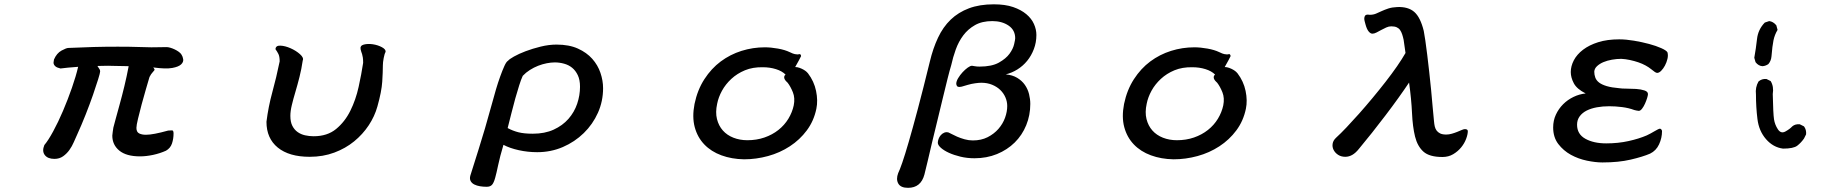

<svg xmlns="http://www.w3.org/2000/svg" viewBox="-20 -691 8540 894"><path d="M261.7 -372.1Q245.1 -376 238.3 -381.8Q231.4 -387.7 230 -393.6Q228.5 -399.4 230 -404.8Q231.4 -410.2 231.4 -414.1Q244.1 -443.4 266.6 -455.6Q289.1 -467.8 298.8 -467.8Q363.3 -470.7 416.5 -472.2Q469.7 -473.6 528.3 -473.6Q586.9 -473.6 624.5 -472.2Q662.1 -470.7 684.6 -470.7Q704.1 -470.7 723.6 -471.2Q743.2 -471.7 755.9 -471.7Q762.7 -471.7 772.9 -468.8Q783.2 -465.8 793.5 -460.9Q803.7 -456.1 812.5 -449.7Q821.3 -443.4 825.2 -436.5Q831.1 -427.7 833 -415Q835 -402.3 823.2 -391.1Q811.5 -379.9 781.7 -374.5Q752 -369.1 693.4 -377Q702.1 -367.2 698.7 -363.8Q695.3 -360.4 688.5 -351.6Q685.5 -348.6 683.1 -344.7Q680.7 -340.8 678.7 -336.9Q675.8 -333 674.8 -328.1Q668.9 -308.6 659.2 -274.9Q649.4 -241.2 639.6 -205.1Q629.9 -168.9 622.6 -138.2Q615.2 -107.4 615.2 -95.7Q615.2 -76.2 627.9 -69.8Q640.6 -63.5 659.2 -63.5Q676.8 -63.5 702.1 -68.4Q727.5 -73.2 762.7 -83Q772.5 -83 780.3 -84Q788.1 -85 788.1 -69.3Q788.1 -44.9 780.8 -22.9Q773.4 -1 752.9 10.7Q724.6 23.4 692.4 30.3Q660.2 37.1 631.8 37.1Q568.4 37.1 535.6 10.3Q502.9 -16.6 502.9 -59.6Q503.9 -68.4 504.9 -77.1Q505.9 -85.9 507.8 -96.7Q510.7 -108.4 518.6 -137.2Q526.4 -166 537.1 -204.6Q547.9 -243.2 559.1 -289.6Q570.3 -335.9 579.1 -382.8Q570.3 -382.8 557.1 -383.3Q543.9 -383.8 529.8 -383.8Q515.6 -383.8 502.9 -384.3Q490.2 -384.8 483.4 -384.8Q466.8 -384.8 455.6 -384.3Q444.3 -383.8 433.6 -383.8Q441.4 -373 443.8 -368.2Q446.3 -363.3 446.3 -358.4Q446.3 -351.6 437 -321.8Q427.7 -292 413.1 -249.5Q398.4 -207 378.9 -157.7Q359.4 -108.4 338.9 -63.5Q332 -48.8 323.7 -29.3Q315.4 -9.8 303.2 7.3Q291 24.4 273.9 36.6Q256.8 48.8 233.4 48.8Q202.1 48.8 188.5 30.8Q174.8 12.7 186.5 -15.6Q204.1 -36.1 227.5 -79.1Q251 -122.1 273.4 -174.8Q295.9 -227.5 314.9 -282.2Q334 -336.9 343.8 -379.9Q313.5 -377.9 295.9 -376Q278.3 -374 261.7 -372.1Z M1262.7 -461.9Q1263.7 -479.5 1285.6 -478.5Q1307.6 -477.5 1333 -466.3Q1358.4 -455.1 1377 -438.5Q1395.5 -421.9 1389.6 -409.2Q1383.8 -369.1 1374.5 -332.5Q1365.2 -295.9 1355.5 -263.2Q1345.7 -230.5 1338.9 -202.1Q1332 -173.8 1332 -151.4Q1332 -123 1341.3 -105Q1350.6 -86.9 1365.7 -76.2Q1380.9 -65.4 1400.4 -61Q1419.9 -56.6 1440.4 -56.6Q1503.9 -56.6 1544.9 -90.3Q1585.9 -124 1611.3 -175.3Q1636.7 -226.6 1649.9 -286.6Q1663.1 -346.7 1670.9 -398.4Q1670.9 -414.1 1669.4 -423.3Q1668 -432.6 1666 -439Q1664.1 -445.3 1662.1 -450.2Q1660.2 -455.1 1659.2 -460.9Q1655.3 -478.5 1673.8 -483.4Q1692.4 -488.3 1715.8 -484.9Q1739.3 -481.4 1758.3 -471.2Q1777.3 -460.9 1775.4 -449.2Q1770.5 -441.4 1766.6 -420.9Q1762.7 -400.4 1762.7 -386.7Q1762.7 -356.4 1759.8 -310.5Q1756.8 -264.6 1737.3 -195.3Q1724.6 -149.4 1696.8 -107.4Q1668.9 -65.4 1628.9 -32.7Q1588.9 0 1536.6 19.5Q1484.4 39.1 1421.9 39.1Q1326.2 39.1 1273.4 -3.9Q1220.7 -46.9 1220.7 -124Q1229.5 -194.3 1248 -261.7Q1266.6 -329.1 1282.2 -405.3Q1282.2 -427.7 1276.4 -439.5Q1270.5 -451.2 1262.7 -461.9Z M2169.9 127Q2181.6 87.9 2208.5 4.4Q2235.4 -79.1 2273.4 -217.8Q2280.3 -244.1 2289.6 -275.4Q2298.8 -306.6 2309.1 -335Q2319.3 -363.3 2328.6 -383.8Q2337.9 -404.3 2345.7 -408.2Q2350.6 -415 2373 -427.7Q2395.5 -440.4 2427.7 -452.6Q2460 -464.8 2498 -474.1Q2536.1 -483.4 2571.3 -483.4Q2629.9 -483.4 2670.9 -464.8Q2711.9 -446.3 2737.8 -417Q2763.7 -387.7 2775.9 -351.6Q2788.1 -315.4 2788.1 -280.3Q2788.1 -219.7 2764.2 -166Q2740.2 -112.3 2698.2 -71.3Q2656.2 -30.3 2600.6 -6.3Q2544.9 17.6 2481.4 17.6Q2437.5 17.6 2395.5 8.3Q2353.5 -1 2324.2 -16.6Q2307.6 39.1 2299.8 76.7Q2292 114.3 2285.6 137.2Q2279.3 160.2 2271 169.4Q2262.7 178.7 2246.1 178.7Q2230.5 178.7 2215.3 176.3Q2200.2 173.8 2188.5 168Q2176.8 162.1 2171.4 151.9Q2166 141.6 2169.9 127ZM2414.1 -337.9Q2406.2 -321.3 2397.5 -293.5Q2388.7 -265.6 2379.4 -232.9Q2370.1 -200.2 2361.3 -164.1Q2352.5 -127.9 2343.8 -94.7Q2367.2 -82 2393.6 -75.2Q2419.9 -68.4 2460.9 -68.4Q2516.6 -68.4 2558.1 -87.4Q2599.6 -106.4 2627 -137.7Q2654.3 -168.9 2667.5 -208Q2680.7 -247.1 2680.7 -287.1Q2680.7 -319.3 2670.4 -340.8Q2660.2 -362.3 2644 -375.5Q2627.9 -388.7 2606.4 -394.5Q2585 -400.4 2563.5 -400.4Q2545.9 -400.4 2525.9 -396.5Q2505.9 -392.6 2485.8 -384.8Q2465.8 -377 2447.3 -365.2Q2428.7 -353.5 2414.1 -337.9Z M3706.1 -438.5Q3710 -434.6 3710 -429.7Q3707 -422.9 3700.2 -410.6Q3693.4 -398.4 3682.6 -378.9Q3692.4 -378.9 3703.1 -375Q3713.9 -371.1 3722.2 -366.2Q3730.5 -361.3 3735.8 -356.4Q3741.2 -351.6 3742.2 -349.6Q3770.5 -312.5 3779.8 -267.6Q3789.1 -222.7 3781.2 -184.6Q3769.5 -127.9 3736.8 -84Q3704.1 -40 3657.7 -9.8Q3611.3 20.5 3556.2 35.6Q3501 50.8 3444.3 50.8Q3386.7 49.8 3338.9 32.2Q3291 14.6 3259.3 -18.6Q3227.5 -51.8 3214.8 -99.1Q3202.1 -146.5 3213.9 -207Q3227.5 -272.5 3259.8 -322.3Q3292 -372.1 3335.9 -404.8Q3379.9 -437.5 3432.6 -454.1Q3485.4 -470.7 3541 -470.7Q3569.3 -470.7 3602.1 -464.8Q3634.8 -459 3657.2 -448.2Q3672.9 -440.4 3681.2 -439Q3689.5 -437.5 3693.8 -437.5Q3698.2 -437.5 3700.2 -438.5Q3702.1 -439.5 3706.1 -438.5ZM3647.5 -305.7Q3645.5 -307.6 3641.1 -312Q3636.7 -316.4 3633.8 -321.8Q3630.9 -327.1 3631.3 -333Q3631.8 -338.9 3637.7 -343.8Q3621.1 -360.4 3592.8 -369.1Q3564.5 -377.9 3532.2 -377.9Q3485.4 -378.9 3448.7 -363.8Q3412.1 -348.6 3385.3 -323.7Q3358.4 -298.8 3341.8 -268.6Q3325.2 -238.3 3319.3 -208Q3310.5 -168 3318.4 -136.7Q3326.2 -105.5 3345.7 -83.5Q3365.2 -61.5 3395 -49.8Q3424.8 -38.1 3460 -38.1Q3502.9 -38.1 3539.6 -50.8Q3576.2 -63.5 3604.5 -85.9Q3632.8 -108.4 3650.9 -138.2Q3668.9 -168 3675.8 -200.2Q3682.6 -234.4 3671.9 -261.2Q3661.1 -288.1 3647.5 -305.7Z M4663.1 -344.7Q4694.3 -341.8 4716.3 -328.6Q4738.3 -315.4 4752 -295.9Q4765.6 -276.4 4771.5 -252.9Q4777.3 -229.5 4777.3 -207Q4777.3 -154.3 4758.3 -107.9Q4739.3 -61.5 4704.6 -27.3Q4669.9 6.8 4622.1 26.4Q4574.2 45.9 4517.6 45.9Q4483.4 45.9 4452.6 38.6Q4421.9 31.2 4398.4 20.5Q4375 9.8 4360.8 -2.9Q4346.7 -15.6 4346.7 -26.4Q4346.7 -34.2 4350.1 -43.9Q4353.5 -53.7 4360.4 -61.5Q4367.2 -69.3 4376.5 -73.2Q4385.7 -77.1 4396.5 -74.2Q4399.4 -73.2 4410.2 -67.4Q4420.9 -61.5 4436.5 -54.7Q4452.1 -47.9 4471.2 -42.5Q4490.2 -37.1 4509.8 -37.1Q4548.8 -37.1 4578.6 -52.2Q4608.4 -67.4 4628.9 -90.8Q4649.4 -114.3 4659.7 -142.6Q4669.9 -170.9 4669.9 -197.3Q4669.9 -217.8 4661.6 -237.3Q4653.3 -256.8 4637.7 -272Q4622.1 -287.1 4599.6 -296.4Q4577.1 -305.7 4548.8 -305.7Q4538.1 -305.7 4520.5 -303.2Q4502.9 -300.8 4486.3 -295.9Q4464.8 -289.1 4458 -287.6Q4451.2 -286.1 4448.2 -286.1Q4437.5 -286.1 4435.1 -292Q4432.6 -297.9 4432.6 -300.8Q4432.6 -312.5 4441.4 -327.1Q4450.2 -341.8 4461.9 -354.5Q4473.6 -367.2 4485.8 -376Q4498 -384.8 4505.9 -384.8Q4507.8 -384.8 4518.1 -382.8Q4528.3 -380.9 4541 -380.9Q4597.7 -380.9 4630.9 -399.4Q4664.1 -418 4680.7 -440.9Q4697.3 -463.9 4702.1 -485.4Q4707 -506.8 4707 -512.7Q4707 -550.8 4676.3 -571.8Q4645.5 -592.8 4600.6 -592.8Q4552.7 -592.8 4520 -574.2Q4487.3 -555.7 4465.3 -526.4Q4443.4 -497.1 4430.2 -460.4Q4417 -423.8 4409.2 -387.7Q4402.3 -365.2 4392.1 -324.7Q4381.8 -284.2 4370.1 -234.9Q4358.4 -185.5 4345.2 -131.8Q4332 -78.1 4320.3 -29.3Q4308.6 19.5 4299.3 60.1Q4290 100.6 4284.2 122.1Q4267.6 183.6 4208 183.6Q4173.8 183.6 4162.6 163.6Q4151.4 143.6 4162.1 115.2Q4168.9 101.6 4181.2 66.4Q4193.4 31.2 4211.4 -30.8Q4229.5 -92.8 4253.9 -184.6Q4278.3 -276.4 4309.6 -404.3Q4324.2 -465.8 4347.7 -515.6Q4371.1 -565.4 4406.7 -599.6Q4442.4 -633.8 4491.7 -652.3Q4541 -670.9 4607.4 -670.9Q4660.2 -670.9 4697.3 -658.2Q4734.4 -645.5 4758.8 -625Q4783.2 -604.5 4794.4 -579.1Q4805.7 -553.7 4805.7 -528.3Q4805.7 -493.2 4793.9 -462.4Q4782.2 -431.6 4762.7 -407.7Q4743.2 -383.8 4717.3 -367.7Q4691.4 -351.6 4663.1 -344.7Z M5706.1 -438.5Q5710 -434.6 5710 -429.7Q5707 -422.9 5700.2 -410.6Q5693.4 -398.4 5682.6 -378.9Q5692.4 -378.9 5703.1 -375Q5713.9 -371.1 5722.2 -366.2Q5730.5 -361.3 5735.8 -356.4Q5741.2 -351.6 5742.2 -349.6Q5770.5 -312.5 5779.8 -267.6Q5789.1 -222.7 5781.2 -184.6Q5769.5 -127.9 5736.8 -84Q5704.1 -40 5657.7 -9.8Q5611.3 20.5 5556.2 35.6Q5501 50.8 5444.3 50.8Q5386.7 49.8 5338.9 32.2Q5291 14.6 5259.3 -18.6Q5227.5 -51.8 5214.8 -99.1Q5202.1 -146.5 5213.9 -207Q5227.5 -272.5 5259.8 -322.3Q5292 -372.1 5335.9 -404.8Q5379.9 -437.5 5432.6 -454.1Q5485.4 -470.7 5541 -470.7Q5569.3 -470.7 5602.1 -464.8Q5634.8 -459 5657.2 -448.2Q5672.9 -440.4 5681.2 -439Q5689.5 -437.5 5693.8 -437.5Q5698.2 -437.5 5700.2 -438.5Q5702.1 -439.5 5706.1 -438.5ZM5647.5 -305.7Q5645.5 -307.6 5641.1 -312Q5636.7 -316.4 5633.8 -321.8Q5630.9 -327.1 5631.3 -333Q5631.8 -338.9 5637.7 -343.8Q5621.1 -360.4 5592.8 -369.1Q5564.5 -377.9 5532.2 -377.9Q5485.4 -378.9 5448.7 -363.8Q5412.1 -348.6 5385.3 -323.7Q5358.4 -298.8 5341.8 -268.6Q5325.2 -238.3 5319.3 -208Q5310.5 -168 5318.4 -136.7Q5326.2 -105.5 5345.7 -83.5Q5365.2 -61.5 5395 -49.8Q5424.8 -38.1 5460 -38.1Q5502.9 -38.1 5539.6 -50.8Q5576.2 -63.5 5604.5 -85.9Q5632.8 -108.4 5650.9 -138.2Q5668.9 -168 5675.8 -200.2Q5682.6 -234.4 5671.9 -261.2Q5661.1 -288.1 5647.5 -305.7Z M6337.9 -578.1Q6335.9 -585 6334 -592.8Q6332 -600.6 6332.5 -606.9Q6333 -613.3 6336.4 -618.2Q6339.8 -623 6349.6 -623Q6351.6 -623 6353 -622.6Q6354.5 -622.1 6358.4 -622.1Q6374 -622.1 6386.7 -627.4Q6399.4 -632.8 6413.1 -639.2Q6426.8 -645.5 6444.3 -651.4Q6461.9 -657.2 6486.3 -658.2Q6537.1 -660.2 6565.4 -635.3Q6593.8 -610.4 6609.4 -546.9Q6612.3 -531.2 6616.7 -502.4Q6621.1 -473.6 6625.5 -436Q6629.9 -398.4 6634.8 -356.4Q6639.6 -314.5 6643.6 -272.5Q6647.5 -230.5 6650.9 -191.9Q6654.3 -153.3 6657.2 -125Q6658.2 -113.3 6660.6 -102.5Q6663.1 -91.8 6668.9 -83.5Q6674.8 -75.2 6685.5 -69.8Q6696.3 -64.5 6713.9 -64.5Q6726.6 -64.5 6740.2 -68.4Q6753.9 -72.3 6765.6 -77.1Q6777.3 -82 6786.6 -85.9Q6795.9 -89.8 6800.8 -89.8Q6814.5 -89.8 6814.5 -80.1Q6814.5 -65.4 6806.6 -44.4Q6798.8 -23.4 6783.7 -4.9Q6768.6 13.7 6746.6 26.9Q6724.6 40 6696.3 40Q6635.7 40 6607.9 15.1Q6580.1 -9.8 6568.8 -55.2Q6557.6 -100.6 6554.7 -164.6Q6551.8 -228.5 6541 -306.6Q6519.5 -274.4 6491.2 -234.9Q6462.9 -195.3 6431.6 -154.3Q6400.4 -113.3 6368.7 -73.2Q6336.9 -33.2 6307.6 2Q6292 21.5 6276.4 30.3Q6260.7 39.1 6244.1 39.1Q6224.6 39.1 6210.4 29.8Q6196.3 20.5 6189.5 6.8Q6182.6 -6.8 6185.1 -22Q6187.5 -37.1 6201.2 -49.8Q6221.7 -68.4 6249.5 -97.7Q6277.3 -127 6308.1 -161.6Q6338.9 -196.3 6370.6 -234.4Q6402.3 -272.5 6431.6 -310.1Q6460.9 -347.7 6484.9 -382.3Q6508.8 -417 6524.4 -444.3L6515.6 -505.9Q6512.7 -519.5 6508.8 -531.2Q6504.9 -543 6499 -551.3Q6493.2 -559.6 6483.4 -564Q6473.6 -568.4 6458 -568.4Q6446.3 -568.4 6434.6 -563Q6422.9 -557.6 6411.1 -551.3Q6399.4 -544.9 6389.2 -539.6Q6378.9 -534.2 6370.1 -534.2Q6361.3 -534.2 6352.5 -544.9Q6343.8 -555.7 6337.9 -578.1Z M7744.1 -447.3Q7748 -433.6 7744.1 -417Q7740.2 -400.4 7732.4 -385.7Q7724.6 -371.1 7714.8 -361.3Q7705.1 -351.6 7696.3 -351.6Q7691.4 -351.6 7684.6 -356.4Q7677.7 -361.3 7668 -369.1Q7657.2 -377.9 7642.1 -386.2Q7627 -394.5 7608.4 -400.9Q7589.8 -407.2 7569.3 -411.6Q7548.8 -416 7529.3 -417Q7507.8 -417 7485.8 -413.1Q7463.9 -409.2 7446.3 -401.9Q7428.7 -394.5 7416.5 -383.3Q7404.3 -372.1 7403.3 -357.4Q7403.3 -342.8 7408.2 -329.6Q7413.1 -316.4 7425.8 -306.6Q7438.5 -296.9 7461.4 -290Q7484.4 -283.2 7519.5 -280.3Q7531.2 -278.3 7553.2 -278.3Q7575.2 -278.3 7597.7 -276.9Q7620.1 -275.4 7636.7 -270Q7653.3 -264.6 7653.3 -252.9Q7653.3 -247.1 7649.4 -234.4Q7645.5 -221.7 7639.6 -208.5Q7633.8 -195.3 7626 -185.1Q7618.2 -174.8 7610.4 -174.8Q7607.4 -174.8 7600.1 -176.3Q7592.8 -177.7 7589.8 -178.7Q7563.5 -188.5 7532.7 -192.4Q7502 -196.3 7472.7 -196.3Q7442.4 -196.3 7415.5 -191.4Q7388.7 -186.5 7368.2 -176.3Q7347.7 -166 7335.4 -149.4Q7323.2 -132.8 7323.2 -110.4Q7323.2 -66.4 7361.8 -44.9Q7400.4 -23.4 7459 -23.4Q7514.6 -23.4 7563 -34.2Q7611.3 -44.9 7647.5 -60.5Q7656.2 -64.5 7666 -69.8Q7675.8 -75.2 7684.1 -80.1Q7692.4 -85 7699.2 -88.4Q7706.1 -91.8 7709 -91.8Q7712.9 -91.8 7715.8 -87.9Q7718.8 -84 7718.8 -80.1Q7718.8 -48.8 7705.1 -19Q7691.4 10.7 7663.1 24.4Q7628.9 39.1 7572.8 52.2Q7516.6 65.4 7441.4 65.4Q7409.2 65.4 7369.1 57.1Q7329.1 48.8 7294.4 29.8Q7259.8 10.7 7235.8 -20.5Q7211.9 -51.8 7211.9 -97.7Q7211.9 -129.9 7224.6 -157.2Q7237.3 -184.6 7258.3 -205.6Q7279.3 -226.6 7306.6 -239.7Q7334 -252.9 7363.3 -255.9Q7322.3 -276.4 7308.1 -303.2Q7293.9 -330.1 7293.9 -355.5Q7293.9 -382.8 7308.1 -410.2Q7322.3 -437.5 7351.1 -459.5Q7379.9 -481.4 7421.9 -494.6Q7463.9 -507.8 7519.5 -507.8Q7550.8 -507.8 7588.4 -501.5Q7626 -495.1 7658.7 -486.3Q7691.4 -477.5 7715.3 -466.8Q7739.3 -456.1 7744.1 -447.3Z M8282.2 1Q8236.3 -4.9 8203.1 -43Q8169.9 -81.1 8163.1 -136.7Q8156.2 -192.4 8156.2 -251Q8152.3 -284.2 8168 -311.5Q8183.6 -325.2 8205.1 -323.2L8224.6 -313.5Q8240.2 -288.1 8234.4 -252.9Q8236.3 -161.1 8240.2 -135.7Q8244.1 -110.4 8258.3 -88.9Q8272.5 -67.4 8293 -78.6Q8313.5 -89.8 8325.2 -102.5Q8338.9 -114.3 8360.4 -112.3L8379.9 -102.5Q8391.6 -86.9 8389.6 -65.4L8379.9 -45.9Q8366.2 -26.4 8348.6 -12.7Q8331.1 1 8282.2 1ZM8213.9 -392.6Q8201.2 -383.8 8186.5 -382.8Q8168 -383.8 8154.3 -401.4L8148.4 -421.9Q8156.2 -464.8 8161.1 -509.3Q8166 -553.7 8197.3 -585.9L8217.8 -592.8Q8236.3 -590.8 8251 -573.2L8256.8 -551.8Q8243.2 -529.3 8237.8 -503.4Q8232.4 -477.5 8228.5 -428.7Q8226.6 -407.2 8213.9 -392.6Z"/></svg>

Font: JasonHandwriting1
Style: Regular
Weight: 400
Version: Version 1.48.20